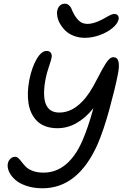

<svg xmlns="http://www.w3.org/2000/svg" viewBox="-20 -970 670 1030"><path d="M435.1 -767.1Q403.3 -767.1 376.2 -777.6Q349.1 -788.1 331.8 -804.7Q314.5 -821.3 303 -841.1Q291.5 -860.8 287.8 -879.6Q284.2 -898.4 287.1 -913.1Q291 -930.2 301.5 -940.2Q312 -950.2 328.1 -950.2Q339.8 -950.2 348.6 -942.9Q357.4 -935.5 361.1 -928.2Q364.7 -920.9 370.1 -907.2Q384.3 -877.4 402.6 -859.6Q420.9 -841.8 450.2 -841.8Q481.9 -841.8 527.8 -865.2Q535.2 -869.1 546.6 -875.7Q558.1 -882.3 564.5 -885.7Q570.8 -889.2 578.9 -892.1Q586.9 -895 592.8 -895Q606.4 -895 612.5 -886.7Q618.7 -878.4 616.2 -866.2Q611.3 -843.3 584 -820.1Q556.6 -796.9 515.9 -782Q475.1 -767.1 435.1 -767.1ZM208 40Q160.6 40 122.1 27.1Q83.5 14.2 61.3 -5.9Q39.1 -25.9 28.6 -48.8Q18.1 -71.8 22 -92.8Q24.9 -107.9 35.9 -118.4Q46.9 -128.9 61 -128.9Q71.3 -128.9 80.1 -120.1Q88.9 -111.3 98.1 -98.9Q107.4 -86.4 120.1 -74Q132.8 -61.5 157 -52.7Q181.2 -43.9 213.9 -43.9Q279.8 -43.9 332.3 -87.2Q384.8 -130.4 420.9 -212.9Q451.2 -280.8 481 -389.2Q394 -282.2 288.1 -282.2Q253.4 -282.2 225.8 -292Q198.2 -301.8 179.9 -319.6Q161.6 -337.4 149.7 -361.3Q137.7 -385.3 133.1 -414.6Q128.4 -443.8 129.6 -475.3Q130.9 -506.8 137.2 -541Q150.9 -608.9 176.5 -652.8Q202.1 -696.8 230 -696.8Q245.6 -696.8 252.7 -686.5Q259.8 -676.3 256.8 -661.1Q255.4 -650.4 242.9 -613.8Q230.5 -577.1 225.1 -549.8Q189.9 -366.2 297.9 -366.2Q350.6 -366.2 396.7 -403.1Q442.9 -439.9 480 -506.8Q489.3 -523.4 503.7 -551Q518.1 -578.6 526.9 -595Q535.6 -611.3 546.9 -628.9Q558.1 -646.5 568.1 -654.8Q578.1 -663.1 587.9 -663.1Q631.3 -663.1 611.8 -568.8Q596.7 -492.2 566.2 -381.3Q535.6 -270.5 503.9 -196.8Q398.9 40 208 40Z"/></svg>

Font: Shantell Sans Irregular
Style: Italic
Weight: 400
Italic angle: -11.31°
Designer: Stephen Nixon, Anya Danilova, Shantell Martin
Foundry: Arrow Type
Version: Version 1.006;[9816181b4]